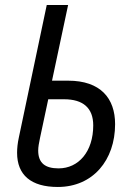

<svg xmlns="http://www.w3.org/2000/svg" viewBox="-20 -734 526 764"><path d="M210 10C350 10 438 -97 438 -240C438 -343 380 -413 251 -413H187L251 -714H166L55 -187C50 -164 48 -144 48 -126C48 -38 103 10 210 10ZM213 -64C160 -64 132 -85 132 -135C132 -149 135 -165 139 -184L172 -339H235C311 -339 351 -304 351 -235C351 -131 293 -64 213 -64Z"/></svg>

Font: Noto Sans Display SemiCondensed
Style: Italic
Weight: 400
Width: 4
Italic angle: -12°
Designer: Monotype Design Team
Foundry: Monotype Imaging Inc.
Version: Version 1.900